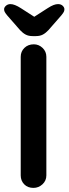

<svg xmlns="http://www.w3.org/2000/svg" viewBox="-26 -916 334 936"><path d="M200 -639V-61Q200 -35 181 -17.5Q162 0 137 0Q109 0 92 -17.5Q75 -35 75 -61V-639Q75 -665 93 -682.5Q111 -700 139 -700Q163 -700 181.5 -682.5Q200 -665 200 -639ZM160 -822H122L206 -876Q223 -887 235 -891.5Q247 -896 257 -896Q271 -896 279.5 -888Q288 -880 288 -871Q288 -864 285 -858Q282 -852 273 -841L210 -769Q197 -755 183 -747.5Q169 -740 149 -740H133Q113 -740 99 -747.5Q85 -755 72 -769L9 -841Q0 -852 -3 -858Q-6 -864 -6 -871Q-6 -880 3 -888Q12 -896 25 -896Q45 -896 76 -876Z"/></svg>

Font: Quicksand Variable Light
Style: Regular
Weight: 300
Designer: Andrew Paglinawan
Foundry: Andrew Paglinawan
Version: Version 3.004